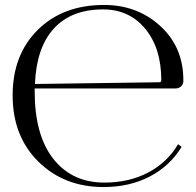

<svg xmlns="http://www.w3.org/2000/svg" viewBox="-20 -747 793 775"><path d="M120 -390Q120 -384 120 -378Q120 -201 195.5 -105.5Q271 -10 401 -10Q501 -10 578 -50.5Q655 -91 699 -165L713 -154Q666 -77 584.5 -34.5Q503 8 398 8Q239 8 135 -94.5Q31 -197 31 -362Q31 -526 132.5 -626.5Q234 -727 400 -727Q534 -727 627 -642Q720 -557 720 -424V-419Q720 -407 711 -398.5Q702 -390 689 -390ZM121 -408 623 -415Q631 -415 631 -424Q631 -552 566.5 -630.5Q502 -709 396 -709Q268 -709 197.5 -632Q127 -555 121 -408Z"/></svg>

Font: FoglihtenNo06
Style: Regular
Weight: 500
Designer: gluk (gluksza@wp.pl)
Foundry: gluk (gluksza@wp.pl)
Version: Version 0.76